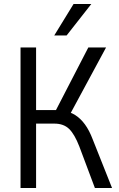

<svg xmlns="http://www.w3.org/2000/svg" viewBox="-20 -943 599 963"><path d="M83 0V-705H161V-391H270L252 -374L423 -705H512L327 -362L297 -387Q330 -383 357 -366Q384 -349 406 -319Q428 -289 445 -244L542 0H456L378 -208Q354 -270 326.5 -296.5Q299 -323 253 -323H161V0ZM252 -765 349 -923H438L314 -765Z"/></svg>

Font: Nunito Sans 10pt Condensed
Style: Regular
Weight: 400
Width: 3
Designer: Vernon Adams
Foundry: Vernon Adams
Version: Version 3.101;gftools[0.9.27]